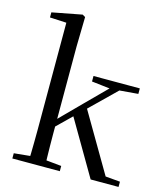

<svg xmlns="http://www.w3.org/2000/svg" viewBox="-118 -894 844 984"><g transform="rotate(15 303.5 -402.5)"><path d="M40.5 0V-27.8L150.1 -38.6H182.7L292.3 -27.8V0ZM124.7 0Q125.7 -20.2 126.2 -48.5Q126.7 -76.8 127.2 -108.6Q127.7 -140.5 127.7 -171.6Q127.7 -202.7 127.7 -228.5V-743.7L39.7 -748.1V-775.1L198.1 -805.5L213.1 -796.5L209.9 -641V-231Q209.9 -204.6 209.9 -172.7Q209.9 -140.9 210.4 -108.8Q210.9 -76.8 211.5 -48.5Q212.1 -20.2 213.1 0ZM169.4 -175.4V-218.6H173.2L320.5 -367.2L468.9 -516H518.5ZM455.9 0 280.9 -299.4 338.6 -354.8 526.2 -34.6 603.9 -27.8V0ZM332.8 -486.8V-516H578.6V-486.8L461.8 -477.1L443 -474.1Z"/></g></svg>

Font: Noto Serif KR ExtraLight
Style: Regular
Weight: 200
Designer: Ryoko NISHIZUKA 西塚涼子 (kana & ideographs); Frank Grießhammer (Latin, Greek & Cyrillic); Wenlong ZHANG 张文龙 (bopomofo); San
Foundry: Adobe
Version: Version 2.002-H1;hotconv 1.1.0;makeotfexe 2.6.0